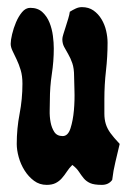

<svg xmlns="http://www.w3.org/2000/svg" viewBox="-20 -513 366 539"><path d="M176 -480Q184 -485 192.5 -489Q201 -493 210 -493Q229 -493 242.5 -483.5Q256 -474 265 -459Q274 -444 278 -426.5Q282 -409 282 -393Q282 -354 277.5 -314.5Q273 -275 273 -235Q273 -210 273 -194Q273 -178 277 -165Q281 -152 290 -139.5Q299 -127 316 -109Q310 -83 304 -58.5Q298 -34 295 -8Q285 6 266 6Q244 6 233 1Q222 -4 215 -12.5Q208 -21 201.5 -31Q195 -41 183 -50Q174 -41 167.5 -31Q161 -21 153.5 -12.5Q146 -4 136 1Q126 6 111 6Q91 6 75.5 -5.5Q60 -17 49 -34.5Q38 -52 32.5 -72Q27 -92 27 -109Q27 -152 35 -193.5Q43 -235 43 -278Q43 -300 38 -316.5Q33 -333 26.5 -346.5Q20 -360 15 -370.5Q10 -381 10 -390Q10 -400 14 -417Q18 -434 25 -450.5Q32 -467 42 -479Q52 -491 65 -491Q86 -491 99 -479Q112 -467 119 -449.5Q126 -432 128.5 -412.5Q131 -393 131 -377Q131 -341 125.5 -305Q120 -269 120 -232Q120 -221 119.5 -203.5Q119 -186 122 -170Q125 -154 132.5 -142.5Q140 -131 156 -131Q171 -131 178 -153Q185 -175 187.5 -203.5Q190 -232 189 -260Q188 -288 188 -299Q188 -321 183 -335.5Q178 -350 171.5 -361Q165 -372 160 -381.5Q155 -391 155 -403Q155 -408 158 -417.5Q161 -427 164.5 -438Q168 -449 171.5 -460.5Q175 -472 176 -480Z"/></svg>

Font: Reclame
Style: Regular
Weight: 400
Designer: Peter Wiegel
Foundry: Peter Wiegel
Version: Version 1.000